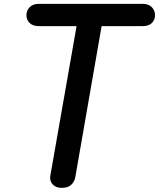

<svg xmlns="http://www.w3.org/2000/svg" viewBox="-20 -952 806 974"><path d="M293.5 1Q263 1 246.8 -17Q230.5 -35 235.5 -62L368.5 -819.5H177.5Q146 -819.5 130 -835.8Q114 -852 114 -874Q114 -899 130.8 -915.8Q147.5 -932.5 177.5 -932.5H704Q733.5 -932.5 750 -915.8Q766.5 -899 766.5 -874Q766.5 -852 750.8 -835.8Q735 -819.5 704 -819.5H495.5L361.5 -50.5Q357.5 -30.5 341.5 -14.8Q325.5 1 293.5 1Z"/></svg>

Font: Edu AU VIC WA NT Pre SemiBold
Style: Regular
Weight: 600
Designer: Tina and Corey Anderson, Eben Sorkin, Mirko Velimirovic
Foundry: Google for Education
Version: Version 1.001